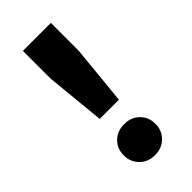

<svg xmlns="http://www.w3.org/2000/svg" viewBox="-224 -742 806 806"><g transform="rotate(-45 179.0 -339.0)"><path d="M122 -260 96 -525V-690H262V-525L236 -260ZM85 -80Q85 -120 111.5 -146Q138 -172 179 -172Q220 -172 246.5 -146Q273 -120 273 -80Q273 -41 246.5 -14.5Q220 12 179 12Q138 12 111.5 -14.5Q85 -41 85 -80Z"/></g></svg>

Font: Radio Canada
Style: Bold
Weight: 700
Designer: Charles Daoud, Etienne Aubert Bonn, Alexandre Saumier Demers, Jacques Le Bailly
Foundry: Radio-Canada
Version: Version 2.104; ttfautohint (v1.8.4.7-5d5b);gftools[0.9.28.de